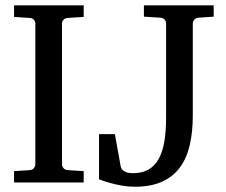

<svg xmlns="http://www.w3.org/2000/svg" viewBox="-20 -691 855 727"><path d="M33.2 0V-43L92.8 -46.9Q103.5 -47.9 108.6 -54.7Q113.8 -61.5 113.8 -68.8V-602.1Q113.8 -609.4 108.6 -615.7Q103.5 -622.1 92.8 -623L33.2 -627V-670.9H296.9V-627L235.8 -623Q225.6 -622.1 220.2 -615.7Q214.8 -609.4 214.8 -602.1V-68.8Q214.8 -61.5 220.2 -54.7Q225.6 -47.9 235.8 -46.9L296.9 -43V0ZM731 -624Q720.7 -623 715.3 -616.2Q710 -609.4 710 -602.1V-252.9Q710 -190.4 698.2 -140.6Q686.5 -90.8 660.6 -56.2Q634.8 -21.5 592.8 -2.7Q550.8 16.1 490.2 16.1Q465.8 16.1 442.4 12Q418.9 7.8 400.4 2.7Q381.8 -2.4 369.4 -6.8Q356.9 -11.2 355 -12.2V-183.1H415L437 -61Q438.5 -53.7 443.1 -48.6Q447.8 -43.5 454.1 -40.5Q460.4 -37.6 468 -36.4Q475.6 -35.2 482.9 -35.2Q517.1 -35.2 541 -48.3Q564.9 -61.5 580.1 -87.9Q595.2 -114.3 602.1 -153.8Q608.9 -193.4 608.9 -246.1V-602.1Q608.9 -609.4 603.8 -616.2Q598.6 -623 587.9 -624L524.9 -627.9V-670.9H789.1V-627.9Z"/></svg>

Font: Charis SIL Eur
Style: Regular
Weight: 400
Foundry: SIL International
Version: Version 5.000